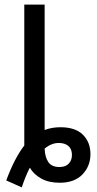

<svg xmlns="http://www.w3.org/2000/svg" viewBox="-20 -780 421 830"><path d="M74 30 7 0Q43 -97 85 -151V-760H173V-218Q204 -230 241 -230Q306 -230 338.5 -197.5Q371 -165 371 -114Q371 -62 336.5 -26Q302 10 238 10Q191 10 158.5 -8Q126 -26 109 -55Q100 -38 91 -16Q82 6 74 30ZM237 -58Q264 -58 277.5 -73Q291 -88 291 -110Q291 -136 275.5 -149Q260 -162 234 -162Q203 -162 173 -138Q174 -102 188.5 -80Q203 -58 237 -58Z"/></svg>

Font: Apis
Style: Regular
Weight: 400
Designer: Monotype Design Team
Foundry: Monotype Imaging Inc.
Version: Version 2.000; build 0001